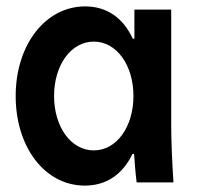

<svg xmlns="http://www.w3.org/2000/svg" viewBox="-20 -570 620 600"><path d="M394 -89H399C401 -60 403 -32 407 0H522C518 -63 515 -129 515 -180V-540H400V-449H395C365 -514 314 -550 246 -550C122 -550 29 -430 29 -270C29 -109 121 10 245 10C313 10 363 -25 394 -89ZM397 -270C397 -173 344 -100 273 -100C202 -100 149 -173 149 -270C149 -367 202 -440 273 -440C344 -440 397 -367 397 -270Z"/></svg>

Font: CommitMono-dimboump
Style: Bold
Weight: 700
Monospace: yes
Designer: Eigil Nikolajsen
Foundry: Eigil Nikolajsen
Version: Version 1.143